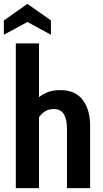

<svg xmlns="http://www.w3.org/2000/svg" viewBox="-38 -975 533 995"><path d="M44 0V-750H164V-471.5Q185.5 -489 212.5 -498.5Q239.5 -508 275 -508Q352.5 -508 390.8 -457Q429 -406 429 -325V0H309V-309Q309 -356.5 293 -383.2Q277 -410 241 -410Q216 -410 197 -398.8Q178 -387.5 164 -367V0ZM-18 -795V-869L104 -955L226 -869V-795L104 -861Z"/></svg>

Font: Cabin Condensed
Style: Bold
Weight: 700
Width: 3
Designer: Pablo Impallari
Foundry: Pablo Impallari. http://www.impallari.com Igino Marini. http://www.ikern.com
Version: Version 3.001; ttfautohint (v1.8.3)